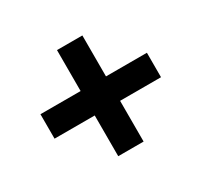

<svg xmlns="http://www.w3.org/2000/svg" viewBox="-122 -805 918 877"><g transform="rotate(-30 337.0 -367.0)"><path d="M57.6 -302.7V-431.6H269.5V-647.5H403.3V-431.6H619.1V-302.7H403.3V-87.9H269.5V-302.7Z"/></g></svg>

Font: GenEi M Gothic v2 Bold
Style: Regular
Weight: 700
Version: Version 2.0